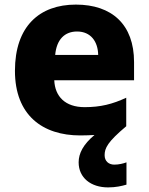

<svg xmlns="http://www.w3.org/2000/svg" viewBox="-20 -579 647 835"><path d="M435 96C435 65 448 38 529 -30V-154C469 -126 417 -113 348 -113C264 -113 219 -159 216 -230H563V-309C563 -473 466 -559 310 -559C152 -559 45 -465 45 -271C45 -78 165 10 329 10C351 10 372 9 391 8C342 49 322 88 322 127C322 194 375 236 450 236C484 236 509 230 530 224V127C517 132 497 137 477 137C453 137 435 122 435 96ZM315 -442C375 -442 406 -398 407 -340H220C226 -408 262 -442 315 -442Z"/></svg>

Font: Noto Sans Thai Looped ExtraBold
Style: Regular
Weight: 800
Designer: Cadson Demak Team
Foundry: Cadson Demak Co., Ltd.
Version: Version 1.001